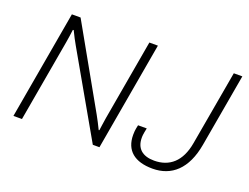

<svg xmlns="http://www.w3.org/2000/svg" viewBox="-107 -908 1482 1141"><g transform="rotate(20 634.5 -337.0)"><path d="M53 0H107L198 -519C202 -543 207 -575 210 -601L215 -602C226 -578 249 -535 259 -518L555 0H597L717 -686H663L574 -177C568 -143 566 -119 562 -95L558 -94C547 -118 526 -157 515 -177L228 -686H173ZM936 12C1056 12 1142 -63 1170 -224L1251 -686H1197L1114 -214C1093 -92 1025 -36 929 -36C855 -36 814 -72 814 -139C814 -149 814 -160 823 -201H768C760 -166 760 -151 760 -138C760 -39 823 12 936 12Z"/></g></svg>

Font: Archivo Thin
Style: Italic
Weight: 100
Italic angle: -10°
Designer: Hector Gatti
Foundry: Omnibus-Type
Version: Version 2.001